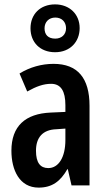

<svg xmlns="http://www.w3.org/2000/svg" viewBox="-20 -845 489 875"><path d="M231 -607C299 -607 343 -654 343 -717C343 -780 297 -825 231 -825C163 -825 119 -780 119 -716C119 -652 163 -607 231 -607ZM232 -669C199 -669 183 -687 183 -716C183 -745 203 -765 232 -765C262 -765 281 -745 281 -716C281 -687 260 -669 232 -669ZM224 -554C170 -554 116 -539 69 -510L104 -428C147 -452 179 -463 213 -463C258 -463 278 -429 278 -366V-335L211 -332C95 -327 32 -270 32 -158C32 -70 69 10 156 10C217 10 255 -18 287 -74H289L306 0H388V-363C388 -489 334 -554 224 -554ZM237 -256 278 -259V-207C278 -128 247 -79 200 -79C164 -79 144 -103 144 -158C144 -218 174 -254 237 -256Z"/></svg>

Font: Noto Sans Sinhala UI ExtraCondensed SemiBold
Style: Regular
Weight: 600
Width: 2
Designer: Jelle Bosma - Monotype Design Team
Foundry: Monotype Imaging Inc.
Version: Version 2.006